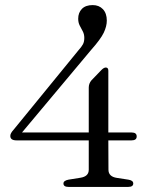

<svg xmlns="http://www.w3.org/2000/svg" viewBox="-20 -735 602 755"><path d="M329 -390.5Q329 -406.5 339.5 -419L379 -460Q388.5 -469.5 396 -469.5Q406 -469.5 406 -457V-214H498Q517.5 -214 517.5 -198.5Q517.5 -183 497.5 -183H406L406.5 -67.5Q406.5 -40.5 439.5 -35.5L485 -28.5Q504 -25.5 504 -13.5Q504 0 484 0H249.5Q229.5 0 229.5 -13.5Q229.5 -24.5 249 -28.5L296 -36Q329 -41 329 -67.5V-183H45Q20.5 -183 20.5 -200.5Q20.5 -206 23.8 -212Q27 -218 36 -228L287.5 -536Q301 -551 306.2 -561Q311.5 -571 311.5 -586Q311.5 -600.5 305.5 -611.8Q299.5 -623 293.5 -634.5Q287.5 -646 287.5 -661.5Q287.5 -685 302 -700Q316.5 -715 344.5 -715Q369.5 -715 384.8 -698.8Q400 -682.5 400 -654Q400 -631.5 387.8 -606Q375.5 -580.5 339 -539.5L66.5 -214H329Z"/></svg>

Font: Fraunces 9pt S000 Light
Style: Regular
Weight: 300
Version: Version 1.000; ttfautohint (v1.8.3)